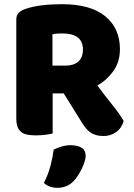

<svg xmlns="http://www.w3.org/2000/svg" viewBox="-20 -643 642 919"><path d="M232 -196V-4Q221 -1 197.5 2Q174 5 151 5Q128 5 110.5 1.5Q93 -2 81.5 -11Q70 -20 64 -36Q58 -52 58 -78V-549Q58 -570 69.5 -581.5Q81 -593 101 -600Q135 -612 180 -617.5Q225 -623 276 -623Q414 -623 484 -565Q554 -507 554 -408Q554 -346 522 -302Q490 -258 446 -234Q482 -185 517 -142Q552 -99 572 -64Q562 -29 535.5 -10.5Q509 8 476 8Q454 8 438 3Q422 -2 410 -11Q398 -20 388 -33Q378 -46 369 -61L285 -196ZM333 223Q316 241 296.5 248.5Q277 256 254 256Q216 256 190 233Q211 191 221.5 151.5Q232 112 237 73Q253 65 274.5 58.5Q296 52 318 52Q350 52 370 64Q390 76 390 104Q390 116 384.5 132.5Q379 149 371 165.5Q363 182 353 197.5Q343 213 333 223ZM295 -329Q333 -329 355 -348.5Q377 -368 377 -406Q377 -444 352.5 -463.5Q328 -483 275 -483Q260 -483 251 -482Q242 -481 231 -479V-329Z"/></svg>

Font: Baloo Bhaijaan
Style: Regular
Weight: 400
Designer: Devika Bhansali and Ek Type
Foundry: Ek Type
Version: Version 1.443;PS 1.000;hotconv 16.6.51;makeotf.lib2.5.65220;